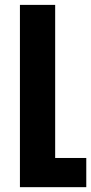

<svg xmlns="http://www.w3.org/2000/svg" viewBox="-20 -565 375 790"><path d="M335 205.1H62V-544.9H207V85H335Z"/></svg>

Font: Telcell.Market
Style: Bold
Weight: 700
Designer: Rasmus Andersson, Sedrak Mkrtchyan
Version: Version 3.019;git-0a5106e0b